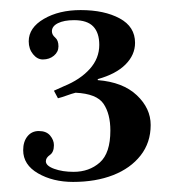

<svg xmlns="http://www.w3.org/2000/svg" viewBox="-20 -706 358 381"><path d="M125 -345Q85 -345 55.5 -362Q26 -379 26 -408Q26 -425 34.5 -435.5Q43 -446 57 -446Q72 -446 79.5 -437Q87 -428 87 -418Q87 -404 79 -398.5Q71 -393 71 -386Q71 -377 87.5 -371Q104 -365 126 -365Q157 -365 178 -383.5Q199 -402 199 -447Q199 -480 185.5 -500Q172 -520 130 -522Q122 -520 112.5 -516.5Q103 -513 95 -511L87 -526L107 -535Q139 -548 158 -569Q177 -590 177 -617Q177 -641 165 -653.5Q153 -666 127 -666Q107 -666 95 -660Q83 -654 83 -644Q83 -637 89.5 -631.5Q96 -626 96 -614Q96 -603 87 -595.5Q78 -588 65 -588Q54 -588 45.5 -598.5Q37 -609 37 -624Q37 -651 67 -668.5Q97 -686 140 -686Q187 -686 217.5 -669.5Q248 -653 248 -621Q248 -597 229 -578Q210 -559 174 -549V-547Q224 -543 251.5 -517Q279 -491 279 -458Q279 -423 259 -397.5Q239 -372 204.5 -358.5Q170 -345 125 -345Z"/></svg>

Font: Ibarra Real Nova Medium
Style: Regular
Weight: 500
Designer: Jose Maria Ribagorda & Octavio Pardo
Foundry: Jose Maria Ribagorda
Version: Version 2.000